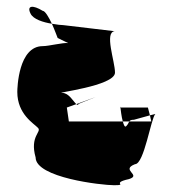

<svg xmlns="http://www.w3.org/2000/svg" viewBox="-20 -728 510 566"><path d="M31 -457C31 -391 80 -364 92 -351C104 -339 67 -327 85 -264C85 -204 280 -182 316 -182C360 -182 305 -188 360 -200C399 -212 334 -227 378 -244C405 -244 425 -380 438 -392L422 -388L426 -370H361C359 -367 358 -362 352 -356C348 -352 345 -359 342 -370H183L177 -411L205 -421C196 -429 183 -454 164 -454C134 -454 319 -474 319 -514C319 -547 287 -633 318 -636L166 -654C161 -654 149 -655 133 -658C142 -638 149 -618 150 -616L181 -601C166 -603 124 -592 106 -592C34 -592 31 -468 31 -457ZM70 -688C78 -671 108 -662 133 -658C124 -677 113 -696 106 -696C77 -714 58 -712 70 -688ZM205 -421C209 -418 210 -418 212 -422L262 -442ZM335 -411C335 -414 334 -414 334 -411C334 -411 335 -411 335 -411ZM335 -411C336 -404 338 -384 342 -370H361C363 -373 366 -375 375 -375L422 -388L416 -411Z"/></svg>

Font: bitstorm
Style: excn
Weight: 400
Version: Version 0.2